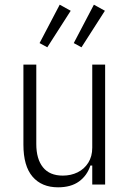

<svg xmlns="http://www.w3.org/2000/svg" viewBox="-20 -788 548 820"><path d="M374 0V-81H366Q352 -38 317.5 -13Q283 12 228 12Q158 12 119 -33.5Q80 -79 80 -170V-512H135V-173Q135 -109 163.5 -73.5Q192 -38 248 -38Q283 -38 311.5 -52Q340 -66 357 -93Q374 -120 374 -157V-512H429V0ZM282 -742 182 -586 149 -604 235 -768ZM428 -742 328 -586 295 -604 381 -768Z"/></svg>

Font: IBM Plex Sans Condensed Light
Style: Regular
Weight: 300
Width: 3
Designer: Mike Abbink, Paul van der Laan, Pieter van Rosmalen
Foundry: Bold Monday
Version: Version 3.201